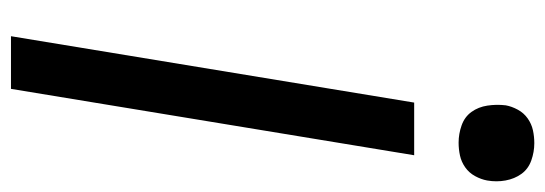

<svg xmlns="http://www.w3.org/2000/svg" viewBox="-342 -652 994 350"><g transform="rotate(90 155.0 -477.0)"><path d="M46 0 167 -735H263L142 0ZM240 -816Q224 -816 208.5 -821.5Q193 -827 184 -839.5Q175 -852 172.5 -868.5Q170 -885 172 -902Q174 -913 180 -924Q186 -935 196 -942Q206 -949 217.5 -951.5Q229 -954 241 -954Q257 -954 272.5 -948.5Q288 -943 297 -930.5Q306 -918 309 -901.5Q312 -885 309 -868Q307 -857 301 -846Q295 -835 285 -828Q275 -821 263.5 -818.5Q252 -816 240 -816Z"/></g></svg>

Font: Iosevka Aile Medium Oblique
Style: Regular
Weight: 500
Italic angle: -9°
Designer: Belleve Invis
Foundry: Belleve Invis
Version: Version 31.1.0; ttfautohint (v1.8.4)